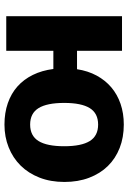

<svg xmlns="http://www.w3.org/2000/svg" viewBox="123 -689 574 860"><g transform="rotate(90 410.0 -259.0)"><path d="M290 -317Q297.5 -366 318.5 -404.8Q339.5 -443.5 371.2 -470.5Q403 -497.5 445.2 -512Q487.5 -526.5 538 -526.5Q595.5 -526.5 642.8 -508Q690 -489.5 723.8 -455Q757.5 -420.5 776.2 -371.2Q795 -322 795 -260.5Q795 -198.5 775.5 -148.8Q756 -99 721.5 -64.2Q687 -29.5 640 -10.8Q593 8 538 8Q485.5 8 442.2 -7Q399 -22 367.2 -50.2Q335.5 -78.5 315.5 -119.2Q295.5 -160 289 -211H207.5V0H52.5V-518.5H207.5V-317ZM464.2 -144.8Q487.5 -107 538 -107Q588.5 -107 611.8 -144.8Q635 -182.5 635 -259.5Q635 -336.5 611.8 -374Q588.5 -411.5 538 -411.5Q487.5 -411.5 464.2 -374Q441 -336.5 441 -259.5Q441 -182.5 464.2 -144.8Z"/></g></svg>

Font: Lato
Style: Regular
Weight: 900
Designer: Lukasz Dziedzic with Adam Twardoch and Botio Nikoltchev
Foundry: tyPoland Lukasz Dziedzic
Version: Version 2.010; 2014-09-01; http://www.latofonts.com/; ttfaut